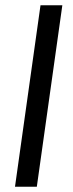

<svg xmlns="http://www.w3.org/2000/svg" viewBox="-20 -710 279 730"><path d="M217 -690 120 0H37L134 -690Z"/></svg>

Font: Exo 2
Style: Italic
Weight: 400
Italic angle: -8°
Designer: Natanael Gama
Foundry: Natanael Gama
Version: Version 2.010